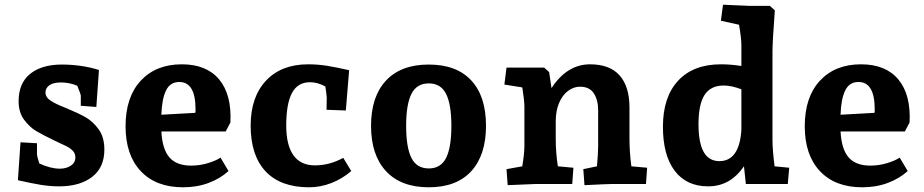

<svg xmlns="http://www.w3.org/2000/svg" viewBox="-20 -781 3924 815"><path d="M56 -16 67 -177 137 -173V-128Q137 -117 147 -87Q195 -65 234 -65Q262 -65 281 -78Q300 -91 300 -113Q300 -129 289.5 -140.5Q279 -152 258.5 -162Q238 -172 216 -182Q162 -208 134 -224.5Q106 -241 82.5 -272.5Q59 -304 59 -351Q59 -428 108 -467.5Q157 -507 242 -507Q326 -507 400 -484L389 -327L323 -332V-374Q323 -381 308 -417Q275 -431 239 -431Q206 -431 189.5 -419Q173 -407 173 -389Q173 -368 195 -353.5Q217 -339 259 -323Q312 -301 343 -283.5Q374 -266 398.5 -232.5Q423 -199 423 -146Q423 -70 371 -30Q319 10 231 10Q192 10 152.5 3.5Q113 -3 56 -16Z M513 -245Q513 -369 577.5 -438.5Q642 -508 752 -508Q857 -508 910.5 -443.5Q964 -379 958 -261L938 -223H665Q669 -147 699.5 -112.5Q730 -78 791 -78Q828 -78 862.5 -88.5Q897 -99 916 -112L950 -55Q915 -23 865.5 -4.5Q816 14 757 14Q642 14 577.5 -54.5Q513 -123 513 -245ZM809 -302Q810 -307 810 -317Q810 -433 741 -433Q702 -433 684.5 -396.5Q667 -360 665 -294Z M1044 -248Q1044 -369 1109 -438.5Q1174 -508 1288 -508Q1328 -508 1366.5 -502Q1405 -496 1462 -483L1448 -312L1366 -315L1367 -367Q1365 -390 1361 -414Q1328 -432 1296 -432Q1244 -432 1219.5 -386.5Q1195 -341 1195 -248Q1195 -165 1225.5 -122Q1256 -79 1317 -79Q1379 -79 1437 -111L1471 -55Q1433 -22 1386.5 -4Q1340 14 1292 14Q1171 14 1107.5 -53.5Q1044 -121 1044 -248Z M1555 -247Q1555 -371 1618.5 -439Q1682 -507 1800 -507Q1918 -507 1980.5 -439.5Q2043 -372 2043 -247Q2043 -123 1980.5 -54.5Q1918 14 1800 14Q1682 14 1618.5 -54.5Q1555 -123 1555 -247ZM1896 -247Q1896 -338 1873.5 -382.5Q1851 -427 1800 -427Q1749 -427 1726.5 -382.5Q1704 -338 1704 -247Q1704 -155 1726.5 -110.5Q1749 -66 1800 -66Q1851 -66 1873.5 -110.5Q1896 -155 1896 -247Z M2130 -63 2197 -75Q2206 -131 2206 -160V-329Q2206 -354 2197 -410L2121 -422L2130 -494H2290L2311 -475L2321 -407Q2387 -508 2485 -508Q2568 -508 2610 -461Q2652 -414 2652 -324V-190Q2652 -137 2660 -75L2727 -69L2722 0H2579Q2561 0 2461 5L2456 -63L2514 -75Q2519 -133 2519 -160V-312Q2519 -357 2500.5 -385Q2482 -413 2442 -413Q2415 -413 2391 -395Q2367 -377 2353 -343.5Q2339 -310 2339 -266V-190Q2339 -133 2348 -75L2414 -69L2409 0H2254L2135 5Z M2794 -243Q2794 -369 2858.5 -438.5Q2923 -508 3040 -508Q3082 -508 3127 -501V-591Q3127 -618 3117 -676L3040 -693L3049 -761L3164 -756H3248L3269 -737Q3259 -602 3259 -561V-190Q3259 -143 3268 -75L3330 -69L3324 0H3146L3138 -75Q3108 -32 3070.5 -11Q3033 10 2986 10Q2894 10 2844 -56Q2794 -122 2794 -243ZM3034 -97Q3076 -97 3099.5 -130.5Q3123 -164 3127 -230V-402Q3085 -418 3052 -418Q2997 -418 2971 -378.5Q2945 -339 2945 -254Q2945 -175 2967 -136Q2989 -97 3034 -97Z M3396 -245Q3396 -369 3460.5 -438.5Q3525 -508 3635 -508Q3740 -508 3793.5 -443.5Q3847 -379 3841 -261L3821 -223H3548Q3552 -147 3582.5 -112.5Q3613 -78 3674 -78Q3711 -78 3745.5 -88.5Q3780 -99 3799 -112L3833 -55Q3798 -23 3748.5 -4.5Q3699 14 3640 14Q3525 14 3460.5 -54.5Q3396 -123 3396 -245ZM3692 -302Q3693 -307 3693 -317Q3693 -433 3624 -433Q3585 -433 3567.5 -396.5Q3550 -360 3548 -294Z"/></svg>

Font: Andada Pro ExtraBold
Style: Regular
Weight: 800
Designer: Carolina Giovagnoli
Foundry: Huerta Tipografica
Version: Version 3.005; ttfautohint (v1.8.4)